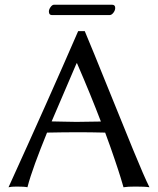

<svg xmlns="http://www.w3.org/2000/svg" viewBox="-20 -790 669 813"><path d="M443.8 -726.1H200.2Q187 -726.1 187 -741.2Q187 -750 194.1 -760Q201.2 -770 209 -770H454.1Q468.3 -770 467.8 -755.9Q467.8 -746.1 460.2 -736.1Q452.6 -726.1 443.8 -726.1ZM407.2 -275.4Q385.7 -331.5 360.6 -393.1Q335.4 -454.6 306.2 -522H304.2L198.7 -275.9Q210.4 -275.9 248.5 -274.9Q286.6 -273.9 303.2 -273.9Q345.7 -273.9 407.2 -275.4ZM179.2 -228.5Q150.4 -157.7 128.9 -99.1Q107.4 -40.5 96.2 2.9Q84 0 50.8 0Q27.8 0 16.1 2.9Q186 -370.1 311 -658.2H338.9Q373 -577.1 435.5 -422.1Q498 -267.1 544.4 -154.1Q590.8 -41 612.8 2.9Q595.7 0 553.2 0Q520 0 502.9 2.9Q501 -3.9 498.3 -12.9Q495.6 -22 491 -37.4Q486.3 -52.7 480 -72Q473.6 -91.3 465.8 -114.5Q458 -137.7 447.5 -167.5Q437 -197.3 425.3 -228.5Q392.6 -229.5 363.3 -229.7Q334 -230 308.1 -230Q251 -230 179.2 -228.5Z"/></svg>

Font: Biolilbert
Style: Regular
Weight: 400
Designer: Philipp H. Poll
Foundry: Philipp H. Poll
Version: Version 1.1.0